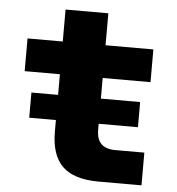

<svg xmlns="http://www.w3.org/2000/svg" viewBox="-50 -714 699 760"><g transform="rotate(5 300.0 -333.5)"><path d="M74 -228V-328H180V-410H40V-540H180V-667H350V-540H540V-410H350V-328H506V-228H350V-204Q350 -130 424 -130H540V0H370Q271 0 225.5 -44.5Q180 -89 180 -182V-228Z"/></g></svg>

Font: Geist Mono Black
Style: Regular
Weight: 900
Monospace: yes
Designer: Basement.studio, Andrés Briganti, Mateo Zaragoza
Foundry: Basement.studio, Vercel, Andrés Briganti, Guido Ferreyra, Mateo Zaragoza
Version: Version 1.500; ttfautohint (v1.8.4.7-5d5b)